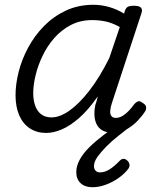

<svg xmlns="http://www.w3.org/2000/svg" viewBox="-20 -539 663 803"><path d="M173 17Q134 17 105 -2Q76 -21 60.5 -56.5Q45 -92 45 -141Q45 -187 58 -238.5Q71 -290 97.5 -339.5Q124 -389 163.5 -429.5Q203 -470 255 -494.5Q307 -519 371 -519Q404 -519 437 -509.5Q470 -500 499 -482L502 -493Q507 -507 515.5 -511Q524 -515 539 -515Q563 -515 570 -506.5Q577 -498 571 -482L448 -108Q442 -90 441 -75.5Q440 -61 446 -53.5Q452 -46 464 -46Q479 -46 493 -54.5Q507 -63 519.5 -76.5Q532 -90 542 -104Q549 -112 557 -115Q565 -118 576 -109Q590 -101 591 -92Q592 -83 588 -75Q577 -57 557.5 -36Q538 -15 512 0.5Q486 16 453 16Q425 16 408.5 6.5Q392 -3 384 -19.5Q376 -36 375 -57Q374 -78 379 -101Q382 -109 384.5 -118Q387 -127 389 -136Q350 -80 312 -46.5Q274 -13 239 2Q204 17 173 17ZM119 -149Q119 -119 127.5 -96Q136 -73 153 -60.5Q170 -48 195 -48Q230 -48 270 -76Q310 -104 353 -159Q396 -214 437 -296L481 -426Q448 -444 420.5 -449.5Q393 -455 366 -455Q316 -455 276.5 -434.5Q237 -414 207.5 -380.5Q178 -347 158.5 -306.5Q139 -266 129 -225Q119 -184 119 -149ZM367 244Q335 244 317 227Q299 210 299 181Q299 155 313.5 128.5Q328 102 354 76.5Q380 51 413.5 25.5Q447 0 485 -27L539 -26V-21Q507 4 477 27.5Q447 51 424 74.5Q401 98 387 118Q373 138 373 156Q373 167 379.5 174.5Q386 182 398 182Q418 182 438 169.5Q458 157 481 133Q486 127 495 125.5Q504 124 514 134Q520 140 521.5 148Q523 156 518 165Q502 187 476.5 205Q451 223 422.5 233.5Q394 244 367 244Z"/></svg>

Font: Playwrite CU Light
Style: Regular
Weight: 300
Designer: Veronika Burian, José Scaglione
Foundry: TypeTogether
Version: Version 1.002